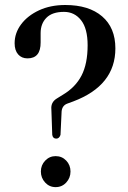

<svg xmlns="http://www.w3.org/2000/svg" viewBox="-20 -740 510 768"><path d="M185.5 -302Q182.5 -330.5 206.5 -345.5L231.5 -361Q282 -391 306.2 -438Q330.5 -485 330.5 -559Q330.5 -626 304.2 -659.2Q278 -692.5 236 -692.5Q189 -692.5 165.8 -669Q142.5 -645.5 142.5 -607.5V-570.5Q143 -506.5 90 -506.5Q66.5 -506.5 52.5 -522.5Q38.5 -538.5 38.5 -567Q38.5 -608 64.5 -642.8Q90.5 -677.5 136.2 -698.8Q182 -720 241 -720Q335.5 -720 388.5 -674.5Q441.5 -629 441.5 -546.5Q441.5 -398 273.5 -334.5L249 -325.5Q229 -318 226.5 -295L222 -200.5Q217 -185.5 205 -185.5Q191.5 -185.5 189 -200.5ZM202.5 8.5Q177.5 8.5 160.5 -10Q143.5 -28.5 143.5 -54Q143.5 -79.5 160.8 -97.5Q178 -115.5 202.5 -115.5Q228 -115.5 245 -97.5Q262 -79.5 262 -54Q262 -28.5 245 -10Q228 8.5 202.5 8.5Z"/></svg>

Font: Fraunces 144pt Soft
Style: Regular
Weight: 400
Version: Version 1.000;[0bf87f6ff]